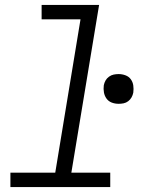

<svg xmlns="http://www.w3.org/2000/svg" viewBox="-20 -755 640 775"><path d="M22 0V-58H203L305 -677H148V-735H380L268 -58H425V0ZM459 -336Q444 -336 431 -341Q418 -346 410 -357Q402 -368 399.5 -382Q397 -396 399 -411Q401 -421 406 -430Q411 -439 420 -445.5Q429 -452 439 -454Q449 -456 459 -456Q473 -456 486.5 -451Q500 -446 508 -435Q516 -424 518 -410Q520 -396 518 -381Q516 -371 511 -362Q506 -353 497.5 -346.5Q489 -340 479 -338Q469 -336 459 -336Z"/></svg>

Font: Iosevka Curly Slab LtExObl
Style: Regular
Weight: 300
Width: 7
Italic angle: -9°
Monospace: yes
Designer: Belleve Invis
Foundry: Belleve Invis
Version: Version 11.1.0; ttfautohint (v1.8.3)